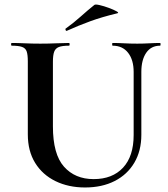

<svg xmlns="http://www.w3.org/2000/svg" viewBox="-20 -815 743 849"><path d="M571 -497Q571 -550 546.5 -581.5Q522 -613 478 -613Q476 -613 476 -619Q476 -625 478 -625Q503 -625 529.5 -623.5Q556 -622 587 -622Q614 -622 640 -623.5Q666 -625 688 -625Q690 -625 690 -619Q690 -613 688 -613Q648 -613 626.5 -581.5Q605 -550 605 -497V-219Q605 -148 574 -95.5Q543 -43 487 -14.5Q431 14 356 14Q283 14 225.5 -14Q168 -42 135.5 -94.5Q103 -147 103 -221V-544Q103 -573 98 -587.5Q93 -602 77.5 -607.5Q62 -613 32 -613Q29 -613 29 -619Q29 -625 32 -625Q58 -625 90 -623.5Q122 -622 158 -622Q196 -622 228 -623.5Q260 -625 285 -625Q288 -625 288 -619Q288 -613 285 -613Q255 -613 240 -607Q225 -601 219.5 -586Q214 -571 214 -542V-256Q214 -133 263 -78Q312 -23 394 -23Q477 -23 524 -73.5Q571 -124 571 -218ZM276 -679Q272 -677 270 -682.5Q268 -688 271 -689Q307 -715 337 -742Q367 -769 397 -793Q401 -797 420.5 -792.5Q440 -788 461.5 -780Q483 -772 495.5 -765Q508 -758 498 -756Q431 -740 379 -721Q327 -702 276 -679Z"/></svg>

Font: Cormorant
Style: Bold
Weight: 700
Designer: Christian Thalmann (Catharsis Fonts)
Foundry: Catharsis Fonts
Version: Version 4.000